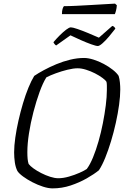

<svg xmlns="http://www.w3.org/2000/svg" viewBox="-20 -1040 696 1060"><path d="M270 0Q247 0 217.5 -9.5Q188 -19 159 -34Q130 -49 107.5 -65.5Q85 -82 76 -96Q66 -116 62 -143Q58 -170 58 -199Q58 -235 64.5 -280.5Q71 -326 82 -374.5Q93 -423 107 -470Q121 -517 137 -556Q153 -595 169 -621Q191 -636 222.5 -653Q254 -670 291 -685.5Q328 -701 367.5 -710.5Q407 -720 444 -720Q467 -720 496 -711Q525 -702 553 -687Q581 -672 603 -654.5Q625 -637 635 -621Q640 -605 642 -584.5Q644 -564 644 -546Q644 -509 637.5 -461.5Q631 -414 619.5 -362Q608 -310 593 -260.5Q578 -211 561 -169Q544 -127 526 -100Q499 -78 458.5 -55Q418 -32 370 -16Q322 0 270 0ZM302 -56Q329 -56 360.5 -65Q392 -74 419 -86Q446 -98 459 -107Q477 -131 493.5 -171Q510 -211 524 -260Q538 -309 548 -360Q558 -411 564 -458.5Q570 -506 570 -543Q570 -556 570 -567Q570 -578 568 -588Q563 -597 545.5 -610Q528 -623 504.5 -635Q481 -647 455.5 -655Q430 -663 409 -663Q385 -663 352.5 -655Q320 -647 288.5 -635.5Q257 -624 236 -613Q217 -583 198.5 -532Q180 -481 164.5 -421.5Q149 -362 140 -304Q131 -246 131 -200Q131 -179 132.5 -163Q134 -147 138 -135Q146 -124 164.5 -110.5Q183 -97 207.5 -84.5Q232 -72 257 -64Q282 -56 302 -56ZM520 -786Q510 -786 483.5 -795.5Q457 -805 425.5 -819Q394 -833 369 -845L290 -789Q286 -791 281.5 -796.5Q277 -802 275 -807Q291 -826 309.5 -844.5Q328 -863 345 -876Q362 -889 371 -889Q381 -889 407.5 -880Q434 -871 466.5 -857.5Q499 -844 526 -832L600 -897Q608 -895 612 -890Q616 -885 617 -882Q601 -861 582 -838.5Q563 -816 546 -801Q529 -786 520 -786ZM322 -962Q322 -980 325.5 -991Q329 -1002 333 -1006Q362 -1006 402.5 -1008Q443 -1010 485.5 -1012.5Q528 -1015 562.5 -1017Q597 -1019 615 -1020L625 -1011Q624 -995 620.5 -981.5Q617 -968 614 -962Z"/></svg>

Font: Texturina Medium 12pt Thin
Style: Italic
Weight: 250
Italic angle: -11°
Version: Version 1.002